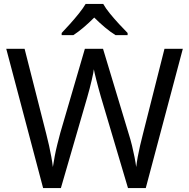

<svg xmlns="http://www.w3.org/2000/svg" viewBox="-20 -964 970 984"><path d="M917 -714 727 0H636L497 -468Q491 -489 485 -511Q479 -533 474 -553Q469 -573 465.5 -587.5Q462 -602 461 -609Q460 -602 457.5 -587.5Q455 -573 450 -553Q445 -533 439.5 -510.5Q434 -488 427 -465L292 0H201L12 -714H106L217 -278Q225 -247 231.5 -217.5Q238 -188 243 -160.5Q248 -133 251 -108Q255 -134 260.5 -163.5Q266 -193 273.5 -223Q281 -253 289 -283L415 -714H508L639 -280Q649 -249 656.5 -218Q664 -187 669.5 -159Q675 -131 678 -108Q681 -133 686 -160.5Q691 -188 698 -218Q705 -248 713 -279L823 -714ZM509 -944Q521 -922 543.5 -894.5Q566 -867 590.5 -840.5Q615 -814 634 -795V-784H572Q546 -800 518 -823.5Q490 -847 463 -874Q436 -847 409 -824Q382 -801 356 -784H296V-795Q315 -815 338.5 -841Q362 -867 384 -894.5Q406 -922 419 -944Z"/></svg>

Font: Noto Sans Sundanese
Style: Regular
Weight: 400
Designer: Monotype Design Team (Regular), Sérgio L. Martins (other weights)
Foundry: Monotype Imaging Inc.
Version: Version 2.003